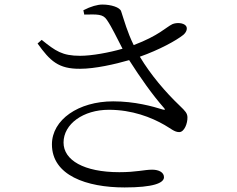

<svg xmlns="http://www.w3.org/2000/svg" viewBox="-20 -787 1040 843"><path d="M350 -723C407 -724 432 -726 449 -700C472 -667 493 -620 518 -573C459 -556 383 -542 332 -542C253 -542 224 -563 163 -612L145 -596C200 -519 237 -484 332 -485C397 -485 485 -505 547 -523C596 -446 649 -371 700 -313C707 -305 705 -304 695 -306C650 -320 572 -342 477 -342C324 -342 208 -261 208 -153C208 -17 360 36 527 36C652 36 700 17 700 -9C700 -30 678 -42 648 -42C613 -42 580 -31 504 -31C348 -31 259 -84 259 -161C259 -243 346 -305 458 -305C560 -305 644 -272 703 -238C731 -222 746 -207 767 -207C789 -207 804 -245 803 -273C802 -290 794 -299 770 -322C706 -383 642 -458 594 -538C679 -568 754 -609 785 -634C799 -646 805 -663 796 -674C785 -687 756 -689 737 -681C708 -667 678 -631 567 -589C539 -646 526 -695 512 -737C507 -755 467 -767 430 -767C408 -767 379 -759 346 -742Z"/></svg>

Font: Source Han Serif
Style: Regular
Weight: 400
Designer: Ryoko NISHIZUKA 西塚涼子 (kana & ideographs); Frank Grießhammer (Latin, Greek & Cyrillic); Wenlong ZHANG 张文龙 (bopomofo); San
Foundry: Adobe Systems Incorporated
Version: Version 1.001;PS 1.001;hotconv 16.6.54;makeotf.lib2.5.65590